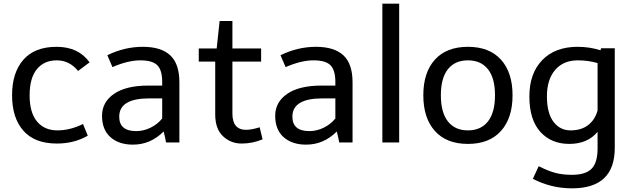

<svg xmlns="http://www.w3.org/2000/svg" viewBox="-20 -779 3465 1050"><path d="M46 -258C46 -175.3 66.7 -110.7 108 -64C149.3 -17.3 210.3 6 291 6C354.3 6 410.7 -8.3 460 -37L434 -101C387.3 -77.7 340.5 -66 293.5 -66C246.5 -66 209.5 -82.2 182.5 -114.5C155.5 -146.8 142 -194.5 142 -257.5C142 -320.5 155.2 -368.2 181.5 -400.5C207.8 -432.8 244.2 -449 290.5 -449C336.8 -449 375.7 -429.7 407 -391L470 -438C429.3 -494.7 369.2 -523 289.5 -523C209.8 -523 149.3 -499.5 108 -452.5C66.7 -405.5 46 -340.7 46 -258Z M584 -29C614.7 -1.7 655.7 12 707 12C771 12 827 -12 875 -60C881 -36 885.3 -16 888 0H961V-329C961 -396.3 944.3 -445.5 911 -476.5C877.7 -507.5 827.7 -523 761 -523C694.3 -523 629.7 -507.7 567 -477L595 -412C651.7 -436.7 702.3 -449 747 -449C791.7 -449 822.8 -440 840.5 -422C858.2 -404 867 -373.7 867 -331V-311H791C710.3 -311 648 -296 604 -266C560 -236 538 -195.8 538 -145.5C538 -95.2 553.3 -56.3 584 -29ZM632 -141C632 -207.7 687 -241 797 -241H867V-131C849.7 -109.7 828.3 -92.8 803 -80.5C777.7 -68.2 751.7 -62 725 -62C663 -62 632 -88.3 632 -141Z M1157 -153C1157 -100.3 1171.2 -60.7 1199.5 -34C1227.8 -7.3 1261.8 6 1301.5 6C1341.2 6 1379.3 -1.7 1416 -17L1400 -83C1370.7 -73.7 1346 -69 1326 -69C1276 -69 1251 -98.7 1251 -158V-442H1408V-514H1251V-664H1181L1165 -514H1067V-442H1157Z M1531 -29C1561.7 -1.7 1602.7 12 1654 12C1718 12 1774 -12 1822 -60C1828 -36 1832.3 -16 1835 0H1908V-329C1908 -396.3 1891.3 -445.5 1858 -476.5C1824.7 -507.5 1774.7 -523 1708 -523C1641.3 -523 1576.7 -507.7 1514 -477L1542 -412C1598.7 -436.7 1649.3 -449 1694 -449C1738.7 -449 1769.8 -440 1787.5 -422C1805.2 -404 1814 -373.7 1814 -331V-311H1738C1657.3 -311 1595 -296 1551 -266C1507 -236 1485 -195.8 1485 -145.5C1485 -95.2 1500.3 -56.3 1531 -29ZM1579 -141C1579 -207.7 1634 -241 1744 -241H1814V-131C1796.7 -109.7 1775.3 -92.8 1750 -80.5C1724.7 -68.2 1698.7 -62 1672 -62C1610 -62 1579 -88.3 1579 -141Z M2071 0H2163V-759H2071Z M2295 -258C2295 -174.7 2316.2 -109.5 2358.5 -62.5C2400.8 -15.5 2461 8 2539 8C2617 8 2677.2 -15.5 2719.5 -62.5C2761.8 -109.5 2783 -174.7 2783 -258C2783 -341.3 2761.8 -406.3 2719.5 -453C2677.2 -499.7 2617 -523 2539 -523C2461 -523 2400.8 -499.7 2358.5 -453C2316.2 -406.3 2295 -341.3 2295 -258ZM2391 -258C2391 -320.7 2403.8 -368.2 2429.5 -400.5C2455.2 -432.8 2491.7 -449 2539 -449C2586.3 -449 2622.8 -432.8 2648.5 -400.5C2674.2 -368.2 2687 -320.7 2687 -258C2687 -195.3 2674.2 -147.7 2648.5 -115C2622.8 -82.3 2586.3 -66 2539 -66C2491.7 -66 2455.2 -82.3 2429.5 -115C2403.8 -147.7 2391 -195.3 2391 -258Z M2934.5 -58.5C2974.2 -14.2 3027.2 8 3093.5 8C3159.8 8 3211.3 -14 3248 -58V32C3248 84 3237.2 121.2 3215.5 143.5C3193.8 165.8 3158 177 3108 177C3074.7 177 3045 173.7 3019 167C2993 160.3 2962 148 2926 130L2894 199C2961.3 233.7 3032.7 251 3108 251C3264 251 3342 177.3 3342 30V-515H3267L3264 -504C3224 -516.7 3182.3 -523 3139 -523C3057 -523 2992.5 -498.8 2945.5 -450.5C2898.5 -402.2 2875 -335.8 2875 -251.5C2875 -167.2 2894.8 -102.8 2934.5 -58.5ZM3006.5 -113.5C2982.8 -145.2 2971 -191.5 2971 -252.5C2971 -313.5 2986 -361.5 3016 -396.5C3046 -431.5 3087.3 -449 3140 -449C3178 -449 3214 -444 3248 -434V-175C3238.7 -141 3221.5 -114.3 3196.5 -95C3171.5 -75.7 3139.5 -66 3100.5 -66C3061.5 -66 3030.2 -81.8 3006.5 -113.5Z"/></svg>

Font: Telex Regular
Style: Regular
Weight: 400
Designer: Andres Torresi
Foundry: Andres Torresi
Version: Version 1.001